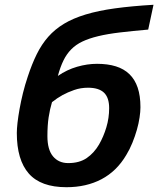

<svg xmlns="http://www.w3.org/2000/svg" viewBox="-20 -762 657 797"><path d="M220.2 -446.8Q257.8 -472.7 300 -484.9Q342.3 -497.1 382.8 -497.1Q427.2 -497.1 460.9 -486.6Q494.6 -476.1 517.3 -454.1Q540 -432.1 551.5 -398.2Q563 -364.3 563 -316.9Q563 -298.3 559.3 -273.9Q555.7 -249.5 548.1 -222.9Q540.5 -196.3 529.5 -169.2Q518.6 -142.1 503.9 -118.2Q464.4 -51.3 401.4 -18.1Q338.4 15.1 255.9 15.1Q149.4 15.1 99.6 -41.5Q49.8 -98.1 49.8 -210Q49.8 -226.6 52.7 -252.7Q55.7 -278.8 61.3 -310.1Q66.9 -341.3 75.4 -376Q84 -410.6 95.2 -443.8Q112.3 -496.1 132.6 -537.1Q152.8 -578.1 180.4 -609.4Q208 -640.6 245.6 -663.3Q283.2 -686 335.7 -701.9Q388.2 -717.8 457.3 -727.3Q526.4 -736.8 617.2 -742.2L595.2 -639.2Q528.3 -633.3 477.1 -627.2Q425.8 -621.1 387.5 -611.8Q349.1 -602.5 322 -589.6Q294.9 -576.7 275.6 -557.1Q256.3 -537.6 243.2 -510.5Q230 -483.4 220.2 -446.8ZM195.8 -337.9Q187 -308.6 181.9 -275.1Q176.8 -241.7 176.8 -196.8Q176.8 -140.6 200.2 -112.8Q223.6 -85 263.2 -85Q309.6 -85 340.1 -106Q370.6 -127 391.1 -162.1Q409.7 -194.3 421.4 -233.2Q433.1 -272 433.1 -313Q433.1 -356.9 411.6 -377.4Q390.1 -397.9 345.2 -397.9Q314.9 -397.9 287.8 -388.4Q260.7 -378.9 240.2 -367.7Q216.3 -354.5 195.8 -337.9Z"/></svg>

Font: Clear Sans
Style: Bold Italic
Weight: 700
Italic angle: -12°
Foundry: Intel Corporation
Version: Version 1.00